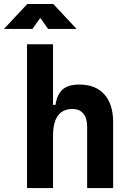

<svg xmlns="http://www.w3.org/2000/svg" viewBox="-64 -958 670 978"><path d="M379.9 0V-312.5Q379.9 -355.9 360.6 -379.4Q341.3 -402.8 305.5 -402.8Q206.1 -402.8 206.1 -266.6L175.8 -423.8H218.8Q226.1 -476.1 254.4 -501.7Q282.7 -527.3 340.3 -527.3Q422.4 -527.3 467.3 -477.5Q512.2 -427.7 512.2 -336.9V0ZM73.7 0V-732.4H206.1V0ZM-43.9 -810.5 74.7 -937.5H207.5L326.2 -810.5H181.2L132.8 -878.4H149.4L101.1 -810.5Z"/></svg>

Font: Cascadia Code
Style: Regular
Weight: 400
Monospace: yes
Designer: Aaron Bell
Foundry: Saja Typeworks
Version: Version 2106.017